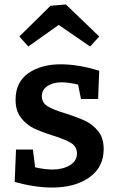

<svg xmlns="http://www.w3.org/2000/svg" viewBox="-20 -832 524 863"><path d="M278 -321Q331 -304 364.5 -288Q398 -272 422 -241.5Q446 -211 446 -162Q446 -80 381.5 -34.5Q317 11 214 11Q138 11 46 -14L52 -160H128L138 -80Q181 -70 217 -70Q261 -70 293.5 -89Q326 -108 326 -142Q326 -173 299 -189.5Q272 -206 217 -223Q163 -240 130.5 -256Q98 -272 74 -303Q50 -334 50 -384Q50 -463 107.5 -503Q165 -543 253 -543Q331 -543 426 -514L421 -387H344L331 -452Q286 -462 258 -462Q218 -462 193 -445Q168 -428 168 -400Q168 -370 194.5 -354Q221 -338 278 -321ZM276 -812 426 -668 385 -623 244 -720 107 -623 67 -668 207 -806Z"/></svg>

Font: Bitter Pro SemiBold
Style: Regular
Weight: 600
Designer: Sol Matas, and Bitter project Authors
Foundry: Sol Matas
Version: Version 1.010